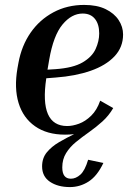

<svg xmlns="http://www.w3.org/2000/svg" viewBox="-20 -537 537 780"><path d="M400 125Q375 178 340 200.5Q305 223 264 223Q215 223 183 201.5Q151 180 151 139Q151 105 170.5 81.5Q190 58 220 40.5Q250 23 281 8Q271 9 262 9.5Q253 10 244 10Q171 10 122.5 -24Q74 -58 55.5 -118.5Q37 -179 51 -260L55 -282Q68 -352 104.5 -404.5Q141 -457 197 -487Q253 -517 322 -517Q374 -517 409 -500Q444 -483 462 -455.5Q480 -428 480 -397Q480 -345 445 -308Q410 -271 348.5 -249.5Q287 -228 206 -222L168 -219Q139 -25 253 -25Q275 -25 301 -34.5Q327 -44 350.5 -67Q374 -90 387 -128L440 -98Q422 -67 396 -43.5Q370 -20 341.5 0Q313 20 288.5 40Q264 60 248.5 85Q233 110 233 143Q233 189 268 189Q288 189 306.5 172.5Q325 156 338 112ZM180 -295 173 -254 205 -256Q277 -261 315.5 -283.5Q354 -306 368.5 -338Q383 -370 383 -401Q383 -439 365.5 -460.5Q348 -482 316 -482Q271 -482 234 -437.5Q197 -393 180 -295Z"/></svg>

Font: Inria Serif
Style: Bold Italic
Weight: 700
Italic angle: -10°
Designer: Black Foundry Team
Foundry: Black Foundry
Version: Version 1.000; ttfautohint (v1.8.3)